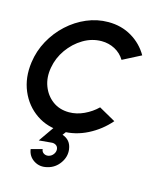

<svg xmlns="http://www.w3.org/2000/svg" viewBox="-115 -593 730 861"><g transform="rotate(15 250.5 -163.0)"><path d="M344.5 -135 422 -91.5Q381 -44 325 -15.5Q269 13 208 13Q139 13 87.2 -22.5Q35.5 -58 10.2 -117.8Q-15 -177.5 -5 -250Q2.5 -305 28.8 -352.8Q55 -400.5 94.5 -436.8Q134 -473 182.2 -493.5Q230.5 -514 282 -514Q343 -514 391 -485.5Q439 -457 466.5 -409L382 -365.5Q365 -393.5 336.5 -408.5Q308 -423.5 275 -423.5Q230 -423.5 189.8 -399.5Q149.5 -375.5 121.5 -336Q93.5 -296.5 85.5 -250Q77 -203 91.8 -164Q106.5 -125 138.5 -101.2Q170.5 -77.5 215 -77.5Q250 -77.5 284.2 -93.5Q318.5 -109.5 344.5 -135ZM186.5 185Q152 194.5 124.2 177Q96.5 159.5 92 126.5L144 112.5Q145 125 155 131.2Q165 137.5 178 134.5Q191 131 199 120Q207 109 206 97Q205 84.5 195.2 78.5Q185.5 72.5 172.5 74.5L117 79.5L196 -34L239.5 -7.5L213.5 27.5Q253 40.5 258.5 83Q263 116.5 242 146.5Q221 176.5 186.5 185Z"/></g></svg>

Font: Urbanist Medium
Style: Italic
Weight: 500
Italic angle: -8°
Designer: Corey Hu
Foundry: Corey Hu
Version: Version 1.330; ttfautohint (v1.8.4.7-5d5b)